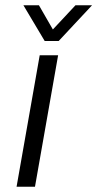

<svg xmlns="http://www.w3.org/2000/svg" viewBox="-20 -710 370 730"><path d="M131 -500H201L113 0H43ZM69 -690H128L181 -598L267 -690H330L203 -554H150Z"/></svg>

Font: Sarabun Light
Style: Italic
Weight: 300
Italic angle: -10°
Designer: Suppakit Chalermlarp | Katatrad Co.,Ltd.
Foundry: Cadson Demak Co.,Ltd.
Version: Version 1.000; ttfautohint (v1.6)